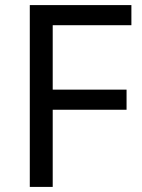

<svg xmlns="http://www.w3.org/2000/svg" viewBox="-20 -734 559 754"><path d="M187 0H97V-714H496V-635H187V-382H477V-303H187Z"/></svg>

Font: Noto Sans Takri
Style: Regular
Weight: 400
Designer: Monotype Design Team
Foundry: Monotype Imaging Inc.
Version: Version 2.003; ttfautohint (v1.8.4.7-5d5b)